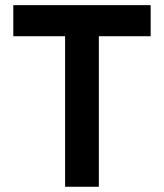

<svg xmlns="http://www.w3.org/2000/svg" viewBox="-20 -713 626 733"><path d="M228.5 0H357.4V-574.7H555.2V-693.4H30.8V-574.7H228.5Z"/></svg>

Font: CaskaydiaCove Nerd Font
Style: Bold
Weight: 700
Designer: Aaron Bell
Foundry: Saja Typeworks
Version: Version 2111.1;Nerd Fonts 2.3.0